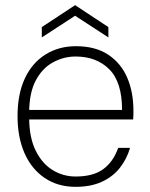

<svg xmlns="http://www.w3.org/2000/svg" viewBox="-20 -712 580 744"><path d="M273 12Q204 12 153 -22.5Q102 -57 75 -118.5Q48 -180 48 -262Q48 -348 76.5 -408.5Q105 -469 156.5 -501Q208 -533 274 -533Q350 -533 399.5 -500Q449 -467 473 -411Q497 -355 497 -284Q497 -276 497 -268Q497 -260 496 -249H79V-286H453Q453 -394 403.5 -443.5Q354 -493 273 -493Q227 -493 185.5 -470.5Q144 -448 118.5 -400Q93 -352 93 -274V-257Q93 -180 118 -129Q143 -78 184 -53Q225 -28 273 -28Q341 -28 380 -56.5Q419 -85 438 -139H484Q471 -95 444 -61Q417 -27 374.5 -7.5Q332 12 273 12ZM142 -567V-607L271 -692L400 -607V-567L271 -651Z"/></svg>

Font: DM Sans 10pt ExtraLight
Style: Regular
Weight: 250
Version: Version 4.004;gftools[0.9.30]